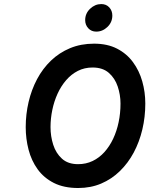

<svg xmlns="http://www.w3.org/2000/svg" viewBox="-20 -931 749 963"><path d="M372.2 12Q300.6 12 250.2 -13.4Q199.9 -38.9 168.8 -82Q137.6 -125.2 123.3 -180.1Q109 -234.9 109 -293.4Q109 -358 123.4 -419.4Q137.8 -480.9 165.9 -534Q194.1 -587 235.6 -626.9Q277.2 -666.8 331.4 -689.4Q385.6 -712 451.8 -712Q518.5 -712 567.1 -687Q615.8 -661.9 647.1 -619.1Q678.5 -576.4 693.6 -522.8Q708.8 -469.1 708.8 -411.6Q708.8 -344.5 694 -281.9Q679.2 -219.3 650.8 -166Q622.3 -112.7 581.1 -72.7Q540 -32.6 487.5 -10.3Q435 12 372.2 12ZM371.6 -107.6Q411.4 -107.6 444.6 -123.5Q477.8 -139.4 503.6 -168.1Q529.5 -196.8 547.6 -235.2Q565.7 -273.6 575 -318.4Q584.4 -363.2 584.4 -411.6Q584.4 -455.3 570.5 -496.9Q556.7 -538.4 526 -565.4Q495.3 -592.4 444.4 -592.4Q403.8 -592.4 370.6 -575.5Q337.4 -558.6 311.8 -528.9Q286.1 -499.2 268.7 -461Q251.3 -422.9 242.4 -379.8Q233.4 -336.7 233.4 -293.4Q233.4 -247.6 246.9 -205.1Q260.5 -162.5 290.8 -135.1Q321 -107.6 371.6 -107.6ZM462.8 -772.4Q438.3 -772.4 422.8 -789.2Q407.2 -806.1 407.2 -830Q407.2 -863.6 431.9 -887.1Q456.6 -910.6 487.8 -910.6Q512.7 -910.6 528 -894Q543.4 -877.4 543.4 -853Q543.4 -819.4 518.9 -795.9Q494.4 -772.4 462.8 -772.4Z"/></svg>

Font: Overpass
Style: Italic
Weight: 400
Italic angle: -10°
Designer: Delve Withrington, Dave Bailey, Thomas Jockin
Foundry: Delve Fonts LLC
Version: Version 4.000